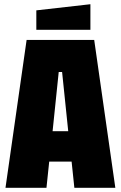

<svg xmlns="http://www.w3.org/2000/svg" viewBox="-20 -889 572 909"><path d="M6 0 106 -700H426L526 0H332L319 -124H213L200 0ZM229 -268H303L274 -548H258ZM152 -748V-840L408 -869V-748Z"/></svg>

Font: Tektur Condensed ExtraBold
Style: Regular
Weight: 800
Width: 3
Designer: Adam Jagosz
Foundry: Adam Jagosz
Version: Version 1.005;gftools[0.9.30]